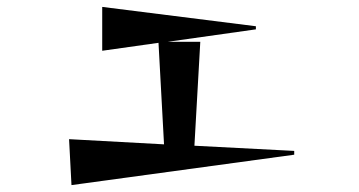

<svg xmlns="http://www.w3.org/2000/svg" viewBox="-20 -546 1040 556"><path d="M180 -143 455 -128 439 -422 276 -399V-526L721 -470V-461L466 -425H560L543 -124L832 -109V-98L187 -10Z"/></svg>

Font: Tiejili SC
Style: Regular
Weight: 400
Designer: Buernia
Foundry: Ershou Xiaoxi Press
Version: Version 1.100